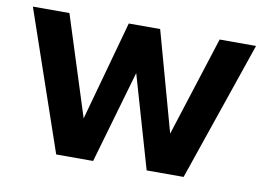

<svg xmlns="http://www.w3.org/2000/svg" viewBox="-62 -608 963 700"><g transform="rotate(10 420.0 -258.0)"><path d="M655.8 0H519L419.9 -342.8L320.8 0H184.1L6.8 -516.1H142.1L259.8 -147L361.8 -516.1H478L580.1 -147L698.2 -516.1H833Z"/></g></svg>

Font: Creato Display
Style: Bold
Weight: 700
Version: Version 1.000